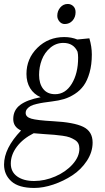

<svg xmlns="http://www.w3.org/2000/svg" viewBox="-48 -637 524 958"><path d="M-27.8 184.1Q-27.8 103 57.1 14.2Q18.1 -3.4 18.1 -43Q18.1 -87.4 52.5 -113.3Q86.9 -139.2 154.8 -151.9Q120.6 -167 102.3 -197Q84 -227.1 84 -268.1Q84 -344.2 138.4 -398.2Q192.9 -452.1 272.9 -452.1Q308.1 -452.1 337.9 -439.9L397.9 -445.8Q410.2 -404.3 410.2 -365.2Q410.2 -314.5 398.9 -274.7Q387.7 -234.9 369.6 -210Q351.6 -185.1 325 -168Q298.3 -150.9 271.5 -142.8Q244.6 -134.8 211.9 -130.9Q185.5 -127.4 170.2 -125.2Q154.8 -123 135.3 -118.4Q115.7 -113.8 105.2 -108.2Q94.7 -102.5 87.4 -93.8Q80.1 -85 80.1 -73.2Q80.1 -53.2 108.4 -44.9Q136.7 -36.6 216.8 -32.2Q320.3 -26.9 367.2 -4.2Q414.1 18.6 414.1 74.2Q414.1 122.1 385.3 165.8Q356.4 209.5 312.7 238Q269 266.6 218.5 283.7Q168 300.8 123 300.8Q45.4 300.8 8.8 267.8Q-27.8 234.9 -27.8 184.1ZM5.9 179.2Q5.9 220.7 37.8 243.4Q69.8 266.1 122.1 266.1Q175.3 266.1 227.8 243.4Q280.3 220.7 314.2 182.9Q348.1 145 348.1 105Q348.1 90.3 342.8 79.3Q337.4 68.4 325 60.8Q312.5 53.2 299.6 48.3Q286.6 43.5 263.9 40.3Q241.2 37.1 222.9 35.6Q204.6 34.2 174.8 32.2Q162.6 31.7 120.1 27.8Q66.4 54.7 36.1 95Q5.9 135.3 5.9 179.2ZM147 -263.2Q147 -219.7 167.5 -193.4Q188 -167 227.1 -167Q278.3 -167 310.1 -219Q341.8 -271 341.8 -349.1Q341.8 -365.7 338.9 -378.9Q318.8 -422.9 268.1 -422.9Q231.4 -422.9 202.9 -398.7Q174.3 -374.5 160.6 -338.6Q147 -302.7 147 -263.2ZM237.8 -558.1Q237.8 -582 252.7 -599.6Q267.6 -617.2 290 -617.2Q306.2 -617.2 317.6 -606.2Q329.1 -595.2 329.1 -576.2Q329.1 -551.3 314 -534.2Q298.8 -517.1 274.9 -517.1Q259.3 -517.1 248.5 -529.8Q237.8 -542.5 237.8 -558.1Z"/></svg>

Font: Dihjauti
Style: Italic
Weight: 400
Italic angle: -9°
Designer: T. Christopher White
Version: Version 3.0.0